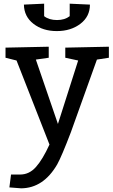

<svg xmlns="http://www.w3.org/2000/svg" viewBox="-20 -784 617 1044"><path d="M359 -764 469 -759Q469 -694 417 -654.5Q365 -615 289 -615Q213 -615 162 -654.5Q111 -694 110 -759L220 -764V-696Q247 -675 290 -675Q332 -675 359 -696ZM175 -460 295 -110 405 -455 335 -470V-525L572 -530V-470L507 -460L365 -64Q315 67 291 110Q216 239 95 240L31 235L40 165H90Q139 165 175.5 124Q212 83 249 2L70 -455L10 -470V-525L245 -530V-470Z"/></svg>

Font: Bitter
Style: Regular
Weight: 400
Designer: Sol Matas
Foundry: Sol Matas
Version: Version 1.300;PS 001.300;hotconv 1.0.70;makeotf.lib2.5.58329